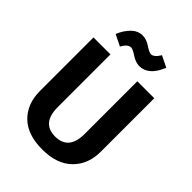

<svg xmlns="http://www.w3.org/2000/svg" viewBox="-261 -1037 1177 1177"><g transform="rotate(45 327.0 -449.0)"><path d="M385 -766Q354 -766 319 -789Q284 -812 270 -812Q242 -812 217 -767L144 -803Q164 -852 196 -883Q228 -914 268 -914Q301 -914 335.5 -891Q370 -868 384 -868Q411 -868 437 -912L510 -876Q466 -766 385 -766ZM590 -692V-228Q590 -119 521.5 -51.5Q453 16 326 16Q198 16 130.5 -50.5Q63 -117 63 -228V-692H210V-235Q210 -96 326 -96Q443 -96 443 -235V-692Z"/></g></svg>

Font: FiraGO SemiBold
Style: Regular
Weight: 600
Designer: bBox Type
Foundry: bBox Type GmbH
Version: Version 1.001;PS 001.001;hotconv 1.0.88;makeotf.lib2.5.64775